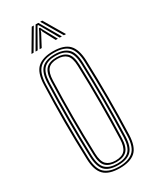

<svg xmlns="http://www.w3.org/2000/svg" viewBox="-195 -808 713 872"><g transform="rotate(-30 161.5 -372.5)"><path d="M161.5 6Q104.2 6 78.4 -20.1Q52.5 -46.2 50.8 -105.5Q47.2 -205.5 47.2 -299.4Q47.2 -393.2 50.8 -494.8Q53 -557.2 80.5 -581.6Q108 -606 161.5 -606Q219.5 -606 244.9 -579.5Q270.2 -553 272.5 -493.8Q275.8 -394.2 275.9 -300Q276 -205.8 272.5 -104.8Q270.2 -42.8 242.8 -18.4Q215.2 6 161.5 6ZM161.5 -2Q209 -2 235.1 -23.8Q261.2 -45.5 263.2 -104.8Q266.8 -206 266.8 -298.8Q266.8 -391.5 263.2 -493.2Q261.5 -547.5 238.5 -572.8Q215.5 -598 161.5 -598Q110.5 -598 86 -574.2Q61.5 -550.5 59.5 -492.2Q56.5 -402 56.4 -306.2Q56.2 -210.5 59.8 -105Q61.8 -46.5 87.4 -24.2Q113 -2 161.5 -2ZM161.5 -9.8Q113.5 -9.8 92 -32.5Q70.5 -55.2 68.8 -107.5Q65.8 -197 65.5 -295Q65.2 -393 68.8 -492.5Q70.5 -546.5 93 -568.4Q115.5 -590.2 161.5 -590.2Q206.2 -590.2 229.4 -569.1Q252.5 -548 254.2 -494.2Q257.2 -397.2 257.5 -302.5Q257.8 -207.8 254.5 -107Q252.5 -53.5 230.1 -31.6Q207.8 -9.8 161.5 -9.8ZM161.5 -17.8Q203 -17.8 223.2 -37.8Q243.5 -57.8 245.2 -107.2Q248.2 -195.2 248.4 -292.2Q248.5 -389.2 245.2 -492Q243.8 -542.2 223.2 -562.2Q202.8 -582.2 161.5 -582.2Q120 -582.2 99.8 -562.1Q79.5 -542 77.8 -492.2Q75 -404.8 74.8 -308Q74.5 -211.2 77.8 -107.2Q79.5 -56.8 100.4 -37.2Q121.2 -17.8 161.5 -17.8ZM161.5 -25.8Q126.2 -25.8 107.2 -43.2Q88.2 -60.8 87 -107.5Q80.5 -298.2 87 -491.8Q88.2 -536.8 106.2 -555.5Q124.2 -574.2 161.5 -574.2Q197 -574.2 215.9 -556.5Q234.8 -538.8 236.2 -492Q239.2 -397.2 239.4 -300.5Q239.5 -203.8 236.2 -107.8Q234.8 -62.2 216.5 -44Q198.2 -25.8 161.5 -25.8ZM161.5 -33.8Q195 -33.8 210.4 -51Q225.8 -68.2 227 -108Q230 -199 230.2 -293.6Q230.5 -388.2 227 -491.8Q225.8 -534 209.4 -550.1Q193 -566.2 161.5 -566.2Q127.8 -566.2 112.5 -548.8Q97.2 -531.2 96 -491.2Q92.8 -393.8 92.8 -302Q92.8 -210.2 96 -107.8Q97.2 -66 113.6 -49.9Q130 -33.8 161.5 -33.8ZM71.8 -644.2 134.8 -751H145.5L82.8 -644.2ZM93.2 -644.2 155 -751H169.2L231.2 -644.2H220L172.2 -728.8L164.2 -742.5H160.2L152.2 -728.8L104.2 -644.2ZM241.8 -644.2 179 -751H189.8L252.8 -644.2ZM114.5 -644.2 152.8 -714.5 159.5 -728.5H165L171.5 -714.5L210.2 -644.2H199L165.5 -707.5L163.5 -715.5H161L159 -707.5L125.5 -644.2Z"/></g></svg>

Font: Big Shoulders Inline Display Light
Style: Regular
Weight: 300
Designer: Patric King
Foundry: XO Type Co
Version: Version 1.000